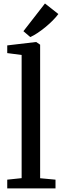

<svg xmlns="http://www.w3.org/2000/svg" viewBox="-20 -1054 348 1074"><path d="M101 -57.5V-746.5L20.5 -757V-800L181 -819H182.5L204.5 -804V-57L290.5 -49V0H20.5V-49ZM149 -847 111 -879.5 231.5 -1034.5 306.5 -975.5Q293 -957.5 273.8 -938.2Q254.5 -919 232.8 -901.2Q211 -883.5 189.5 -869.2Q168 -855 150 -847Z"/></svg>

Font: Merriweather 20pt
Style: Regular
Weight: 400
Version: Version 2.100